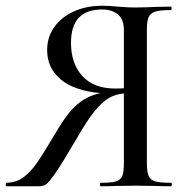

<svg xmlns="http://www.w3.org/2000/svg" viewBox="-27 -648 650 668"><path d="M568 0Q535 0 516 -1L445 -2L374 -1Q355 0 323 0Q321 0 321 -6Q321 -12 323 -12Q360 -12 376.5 -17Q393 -22 398.5 -36Q404 -50 404 -81V-323Q374 -320 351 -306.5Q328 -293 302 -261Q276 -229 241 -168Q192 -84 167.5 -48.5Q143 -13 133 -6.5Q123 0 108 0H-4Q-7 0 -7 -6Q-7 -12 -4 -12Q30 -13 55 -31.5Q80 -50 102 -82Q124 -114 168 -188Q206 -254 241.5 -284.5Q277 -315 323 -324Q232 -332 184.5 -371.5Q137 -411 137 -474Q137 -519 162 -554Q187 -589 230.5 -608.5Q274 -628 329 -628Q352 -628 382 -625Q394 -624 410 -623Q426 -622 445 -622Q473 -622 515 -624L568 -625Q570 -625 570 -619Q570 -613 568 -613Q530 -613 513 -607.5Q496 -602 490 -588Q484 -574 484 -544V-81Q484 -50 490 -36Q496 -22 513 -17Q530 -12 568 -12Q571 -12 571 -6Q571 0 568 0ZM374 -340Q394 -340 404 -341V-542Q404 -582 382.5 -598.5Q361 -615 328 -615Q220 -615 220 -499Q220 -427 259.5 -383.5Q299 -340 374 -340Z"/></svg>

Font: Cormorant SC Medium
Style: Regular
Weight: 500
Designer: Christian Thalmann (Catharsis Fonts)
Version: Version 3.000